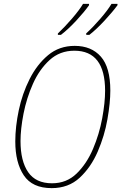

<svg xmlns="http://www.w3.org/2000/svg" viewBox="-20 -962 627 992"><path d="M247 10Q334 10 392 -44Q450 -98 485 -179Q520 -260 535 -345.5Q550 -431 550 -494Q550 -614 501 -669.5Q452 -725 366 -725Q286 -725 228.5 -677Q171 -629 133 -553.5Q95 -478 77 -392.5Q59 -307 59 -231Q59 -122 103 -56Q147 10 247 10ZM249 -15Q165 -15 125.5 -72.5Q86 -130 86 -233Q86 -295 101.5 -374.5Q117 -454 150 -528.5Q183 -603 236 -651.5Q289 -700 364 -700Q523 -700 523 -493Q523 -432 508 -350.5Q493 -269 460.5 -192.5Q428 -116 376 -65.5Q324 -15 249 -15ZM426 -782H442Q479 -811 521 -856.5Q563 -902 587 -935V-942H556Q537 -910 499 -866Q461 -822 425 -789ZM279 -782H295Q333 -811 375 -856.5Q417 -902 440 -935V-942H409Q390 -910 352 -866Q314 -822 279 -789Z"/></svg>

Font: Noto Sans UI SemiCondensed Thin
Style: Italic
Weight: 250
Width: 4
Italic angle: -12°
Designer: Monotype Design Team
Foundry: Monotype Imaging Inc.
Version: Version 1.901